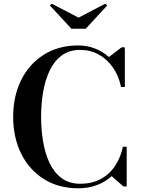

<svg xmlns="http://www.w3.org/2000/svg" viewBox="-20 -1005 761 1035"><path d="M402.5 10Q295 10 216 -40Q137 -90 94 -177Q51 -264 51 -375Q51 -486.5 94 -573.2Q137 -660 216 -710Q295 -760 402.5 -760Q450 -760 492 -743.5Q534 -727 567 -697.5L635.5 -750H653V-536H632.5Q620 -596.5 588.5 -641.5Q557 -686.5 511.8 -711.2Q466.5 -736 412.5 -736Q353 -736 312.2 -705.5Q271.5 -675 247.2 -623.5Q223 -572 212.2 -507.5Q201.5 -443 201.5 -375Q201.5 -307 212.2 -242.5Q223 -178 247.2 -126.5Q271.5 -75 312.2 -44.8Q353 -14.5 412.5 -14.5Q478 -14.5 525.2 -41Q572.5 -67.5 601.8 -113Q631 -158.5 642.5 -214H663V0H645.5L582 -55.5Q549 -25 503.2 -7.5Q457.5 10 402.5 10ZM365 -850 249 -975.5 259 -985 403.5 -910 547.5 -985 558 -975.5 442 -850Z"/></svg>

Font: Bodoni Moda SemiBold
Style: Regular
Weight: 600
Designer: Owen Earl
Foundry: indestructible type
Version: Version 2.005; ttfautohint (v1.8.4.7-5d5b)